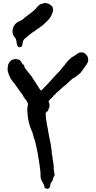

<svg xmlns="http://www.w3.org/2000/svg" viewBox="-20 -1134 630 1261"><path d="M284 105 277 102Q272 99 272 94Q271 85 267 76.5Q263 68 258 61Q250 48 247 33Q247 30 246.5 26.5Q246 23 246 20Q247 3 244.5 -14.5Q242 -32 240 -49Q239 -56 238 -62.5Q237 -69 236 -76Q235 -79 235 -81.5Q235 -84 234 -86Q232 -96 231 -105.5Q230 -115 228 -125Q227 -131 226 -137Q225 -143 223 -149Q222 -157 220 -165Q218 -173 216 -181Q215 -188 213 -194.5Q211 -201 210 -208Q209 -211 208.5 -214Q208 -217 206 -220L203 -227Q201 -236 198 -245.5Q195 -255 193 -264Q191 -270 188 -276Q185 -282 183 -288L177 -303Q175 -310 173 -317.5Q171 -325 169 -332L166 -349Q165 -354 164 -360Q163 -366 162 -371Q162 -376 161.5 -379.5Q161 -383 161 -387Q160 -394 160 -400.5Q160 -407 159 -414V-421Q161 -428 161.5 -434Q162 -440 163 -446Q165 -451 163 -455L157 -468Q156 -470 155.5 -471Q155 -472 154 -473Q149 -478 145 -484.5Q141 -491 136 -497L134 -500Q131 -506 127.5 -512.5Q124 -519 119 -523L104 -544Q100 -550 96 -556Q92 -562 87 -568Q82 -576 76.5 -583.5Q71 -591 64 -598Q49 -616 40 -639L34 -657Q28 -674 31 -693Q31 -695 31.5 -697Q32 -699 32 -701Q35 -724 56 -739Q60 -742 64 -743Q66 -744 68.5 -744Q71 -744 73 -745Q79 -747 84 -747Q86 -747 88.5 -746Q91 -745 93 -744Q97 -743 101.5 -743Q106 -743 110 -739Q115 -734 119 -728.5Q123 -723 126 -716Q128 -711 133 -710Q136 -709 138 -705Q138 -704 138.5 -702.5Q139 -701 139 -700Q140 -691 147 -683Q148 -681 150 -679Q158 -669 166 -659Q174 -649 182 -639Q184 -636 186.5 -633.5Q189 -631 190 -628Q202 -609 214 -591Q226 -573 237 -555L245 -543Q246 -542 246.5 -542Q247 -542 248 -541Q250 -539 253 -541L263 -551Q268 -557 273.5 -563Q279 -569 285 -574Q299 -588 311.5 -602.5Q324 -617 337 -631Q342 -637 348 -643Q354 -649 359 -654L373 -669Q381 -679 389 -688.5Q397 -698 405 -708Q411 -716 416.5 -723Q422 -730 429 -737Q445 -755 464 -765Q471 -769 477 -773.5Q483 -778 489 -782Q497 -788 510 -790Q533 -792 546 -775Q550 -771 553 -766Q556 -761 557 -755Q561 -748 559 -737Q559 -728 554 -720Q548 -707 537 -694L530 -684Q528 -680 525 -676.5Q522 -673 520 -670Q518 -667 514 -663Q510 -656 504.5 -651.5Q499 -647 493 -642Q489 -639 485.5 -636Q482 -633 478 -630L466 -623Q459 -620 453 -614Q450 -611 448 -610Q441 -605 434.5 -598.5Q428 -592 422 -586Q418 -582 414.5 -579Q411 -576 407 -573Q403 -570 399 -566.5Q395 -563 391 -560L378 -548Q377 -547 376 -546.5Q375 -546 374 -545Q364 -533 350 -524Q347 -521 347 -521Q346 -517 343.5 -515Q341 -513 338 -511Q337 -510 336 -509Q335 -508 333 -507Q329 -500 323 -494Q317 -488 311 -483Q308 -481 305.5 -478Q303 -475 301 -472Q299 -470 300 -465Q301 -462 302 -458.5Q303 -455 304 -452Q307 -442 304 -431Q304 -430 303.5 -428.5Q303 -427 303 -425Q302 -423 300 -421Q298 -419 298 -416Q297 -414 297 -410Q297 -405 291 -403Q289 -403 287 -400Q286 -399 286 -398Q286 -397 284 -396Q278 -393 280 -387Q280 -383 280.5 -378Q281 -373 281 -368Q282 -360 283 -352Q284 -344 285 -336L288 -317Q291 -304 293.5 -290.5Q296 -277 298 -263L307 -216Q309 -207 311 -198Q313 -189 314 -180Q315 -172 316.5 -163.5Q318 -155 319 -147Q320 -141 320 -135.5Q320 -130 320 -124Q321 -123 321 -121Q321 -119 322 -117Q325 -108 325 -99Q325 -95 325.5 -91.5Q326 -88 326 -85Q327 -82 327.5 -79Q328 -76 329 -73V-70Q330 -63 331 -57Q332 -51 333 -44V-40Q332 -32 333 -23.5Q334 -15 335 -7Q335 -2 336.5 2.5Q338 7 339 12Q339 16 338 18Q334 22 332 30Q332 31 331.5 32Q331 33 331 33Q328 37 328 42Q326 53 320 59Q310 69 310 86L308 94Q306 101 298 104.5Q290 108 284 105ZM105 -824Q98 -825 95 -833Q90 -841 90 -850Q89 -856 88 -862Q87 -868 85 -874Q85 -878 81 -884L76 -890Q62 -905 62 -930Q63 -944 68 -956.5Q73 -969 83 -979Q88 -984 93 -987Q98 -990 103 -993Q108 -995 111.5 -997Q115 -999 119 -1000Q121 -1002 123 -1003Q125 -1004 126 -1005Q131 -1008 135 -1011.5Q139 -1015 143 -1019Q157 -1029 170.5 -1039.5Q184 -1050 197 -1060Q211 -1071 221 -1084Q224 -1088 227.5 -1091.5Q231 -1095 235 -1099Q240 -1104 248 -1107L269 -1113Q275 -1115 278 -1114Q279 -1113 282 -1113Q298 -1113 313 -1100Q321 -1094 323 -1092Q325 -1090 327 -1080Q329 -1072 329 -1067Q330 -1064 328 -1060Q328 -1058 327 -1056Q326 -1054 325 -1052L316 -1030Q315 -1027 313.5 -1024.5Q312 -1022 310 -1020Q306 -1013 300.5 -1007Q295 -1001 289 -995Q285 -991 279.5 -986Q274 -981 269 -976Q255 -963 240 -953Q231 -947 221.5 -940.5Q212 -934 203 -927Q201 -926 199 -924.5Q197 -923 195 -922Q190 -918 185.5 -915Q181 -912 176 -908Q169 -901 161 -895Q153 -889 145 -882Q133 -873 130 -858L127 -840Q126 -831 120 -827Q113 -823 105 -824Z"/></svg>

Font: Lacquer
Style: Regular
Weight: 400
Designer: Eli Block, Niki Polyocan
Version: Version 1.100